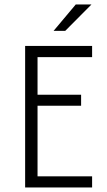

<svg xmlns="http://www.w3.org/2000/svg" viewBox="-20 -828 471 848"><path d="M91 0V-625H386.8V-575.7H145.8V-409.7H338.2V-361.1H145.8V-49.3H386.8V0ZM216.7 -691.7 314.6 -808.3H384L268.1 -691.7Z"/></svg>

Font: Afacad Flux Light
Style: Regular
Weight: 300
Designer: Kristian Moeller
Foundry: Dicotype
Version: Version 1.100